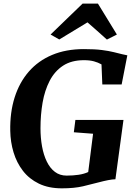

<svg xmlns="http://www.w3.org/2000/svg" viewBox="-20 -1020 736 1048"><path d="M317.5 8Q245 8 192 -17.8Q139 -43.5 105 -87.8Q71 -132 54 -188.2Q37 -244.5 36 -306Q34 -406.5 60 -488.5Q86 -570.5 137.5 -629.5Q189 -688.5 264.5 -720.2Q340 -752 438 -752Q497.5 -752 536 -747Q574.5 -742 600.5 -735.5Q626.5 -729 647 -724Q654 -722.5 661 -721Q668 -719.5 675 -718L644 -559H538.5L534 -668.5Q515.5 -679 492.8 -685.2Q470 -691.5 438.5 -691.5Q370 -691.5 324.2 -661.5Q278.5 -631.5 251.2 -579Q224 -526.5 212.5 -460Q201 -393.5 201 -320Q201 -267.5 209.5 -220.8Q218 -174 235.5 -138Q253 -102 279.8 -81.8Q306.5 -61.5 343.5 -61.5Q379 -61.5 409 -66Q439 -70.5 461.5 -81L488 -290L383 -298L391.5 -365.5H654L610 -41.5Q594.5 -41.5 569.2 -36.5Q544 -31.5 522 -25.5Q480.5 -14.5 433 -3.2Q385.5 8 317.5 8ZM256 -831.5 431 -1000.5H514.5L618 -831.5L563.5 -804Q537.5 -827.5 510.8 -851.2Q484 -875 457.5 -898Q419 -875 380.5 -851.2Q342 -827.5 303.5 -804.5Z"/></svg>

Font: Merriweather ExtraBold
Style: Italic
Weight: 800
Italic angle: -7.8°
Version: Version 2.101